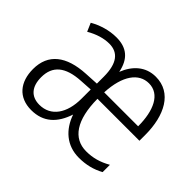

<svg xmlns="http://www.w3.org/2000/svg" viewBox="-120 -740 948 948"><g transform="rotate(45 354.5 -266.0)"><path d="M496 -542C425 -542 377 -497 351 -431C336 -507 293 -542 221 -542C170 -542 120 -526 80 -503L99 -459C140 -483 181 -495 218 -495C279 -495 314 -454 314 -360V-312L241 -308C112 -301 40 -246 40 -140C40 -50 88 10 177 10C262 10 312 -39 339 -121C366 -43 424 10 510 10C560 10 603 -1 643 -23V-74C599 -49 559 -38 513 -38C422 -38 370 -114 369 -261H662V-302C662 -437 608 -542 496 -542ZM495 -495C571 -495 607 -416 607 -307H370C376 -430 425 -495 495 -495ZM313 -270V-206C313 -104 267 -37 187 -37C129 -37 97 -74 97 -140C97 -219 146 -260 248 -266Z"/></g></svg>

Font: Noto Sans Display SemiCondensed Light
Style: Regular
Weight: 300
Width: 4
Designer: Monotype Design Team
Foundry: Monotype Imaging Inc.
Version: Version 1.900